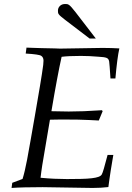

<svg xmlns="http://www.w3.org/2000/svg" viewBox="-20 -928 651 948"><path d="M37.1 0 40.5 -25.4 91.3 -44.4Q102.1 -78.1 113.8 -139.6Q114.3 -141.6 116.5 -154.5Q118.7 -167.5 122.3 -187Q126 -206.5 130.1 -230Q134.3 -253.4 138.2 -276.1Q142.1 -298.8 145.5 -318.1Q148.9 -337.4 150.9 -348.6Q166.5 -438 177.2 -502.2Q188 -566.4 193.4 -607.4Q194.8 -618.7 194.8 -628.4Q194.8 -645 183.6 -652.3Q173.3 -659.7 106.9 -663.6L110.8 -692.9Q119.1 -692.4 137.5 -691.9Q155.8 -691.4 184.1 -690.4Q227.1 -689.5 250 -689Q272.9 -688.5 276.4 -688L486.8 -691.4Q510.3 -691.4 530.8 -690.7Q551.3 -689.9 569.3 -689Q558.6 -641.1 549.8 -540.5H525.4Q522.9 -577.1 521.5 -597.9Q520 -618.7 519 -624.5Q517.6 -631.3 514.9 -635.5Q512.2 -639.6 506.3 -642.1Q500.5 -644.5 491 -645.8Q481.4 -647 466.8 -647.9Q443.4 -649.9 421.9 -650.9Q400.4 -651.9 379.4 -651.9Q317.4 -651.9 284.2 -647.5Q273.9 -601.6 261.5 -535.2Q249 -468.8 233.9 -378.9Q286.1 -377.4 319.3 -377.4Q353 -377.4 393.8 -378.9Q434.6 -380.4 483.4 -383.8L486.8 -378.9L467.8 -333Q465.3 -333 420.4 -335.4Q375.5 -337.9 293 -337.9Q277.3 -337.9 261 -337.6Q244.6 -337.4 226.6 -336.9L188.5 -111.3Q185.5 -94.2 183.8 -78.9Q182.1 -63.5 180.2 -50.3Q215.8 -46.9 248.3 -45.4Q280.8 -43.9 310.5 -43.9Q351.1 -43.9 381.3 -44.7Q411.6 -45.4 432.6 -47.9Q453.6 -50.3 465.8 -54.7Q478 -59.1 482.4 -66.4Q485.8 -71.8 492.9 -95.7Q500 -119.6 511.2 -163.1H539.6Q537.6 -151.4 534.2 -131.3Q530.8 -111.3 527.1 -88.4Q523.4 -65.4 520.3 -43Q517.1 -20.5 515.1 -4.4Q478 0 437 0L190.9 -3.9Q140.6 -3.9 102.3 -2.9Q64 -2 37.1 0ZM453.1 -737.8H422.4L301.3 -830.1Q288.1 -840.3 281 -846.4Q273.9 -852.5 270.5 -857.2Q267.1 -861.8 266.6 -866Q266.1 -870.1 266.1 -875.5Q266.1 -889.2 275.9 -898.7Q285.6 -908.2 301.3 -908.2Q307.1 -908.2 311.3 -907.7Q315.4 -907.2 320.8 -903.6Q326.2 -899.9 333.7 -891.4Q341.3 -882.8 353.5 -867.2Z"/></svg>

Font: XB Kayhan
Style: Italic
Weight: 400
Italic angle: -12°
Designer: Behnam
Foundry: Irmug
Version: Version 7.300 2009